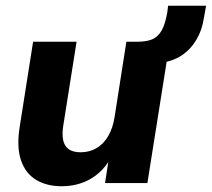

<svg xmlns="http://www.w3.org/2000/svg" viewBox="-20 -636 736 667"><path d="M194 11Q142 11 105 -11.5Q68 -34 52.5 -80.5Q37 -127 49 -199L95 -491H246L200 -201Q195 -170 199.5 -149Q204 -128 219 -117.5Q234 -107 260 -107Q291 -107 315.5 -121.5Q340 -136 356 -163.5Q372 -191 378 -229L419 -491H570L492 0H345L359 -92H367Q342 -43 297 -16Q252 11 194 11ZM539 -418 455 -473 457 -491Q489 -491 509 -499.5Q529 -508 541.5 -530Q554 -552 561 -592L564 -616H696L688 -572Q682 -531 662 -497.5Q642 -464 611 -443.5Q580 -423 539 -418Z"/></svg>

Font: Nunito Sans 12pt ExtraLight 12pt ExtraBold
Style: Italic
Weight: 800
Italic angle: -9°
Version: Version 3.101;gftools[0.9.27]